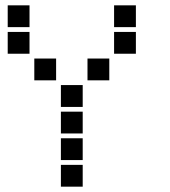

<svg xmlns="http://www.w3.org/2000/svg" viewBox="-20 -711 640 722"><path d="M10 -691Q9 -691 9 -691Q9 -691 9 -690V-610Q9 -609 9 -609Q9 -609 10 -609H90Q91 -609 91 -609Q91 -609 91 -610V-690Q91 -691 91 -691Q91 -691 90 -691ZM410 -691Q409 -691 409 -691Q409 -691 409 -690V-610Q409 -609 409 -609Q409 -609 410 -609H490Q491 -609 491 -609Q491 -609 491 -610V-690Q491 -691 491 -691Q491 -691 490 -691ZM10 -591Q9 -591 9 -591Q9 -591 9 -590V-510Q9 -509 9 -509Q9 -509 10 -509H90Q91 -509 91 -509Q91 -509 91 -510V-590Q91 -591 91 -591Q91 -591 90 -591ZM410 -591Q409 -591 409 -591Q409 -591 409 -590V-510Q409 -509 409 -509Q409 -509 410 -509H490Q491 -509 491 -509Q491 -509 491 -510V-590Q491 -591 491 -591Q491 -591 490 -591ZM110 -491Q109 -491 109 -491Q109 -491 109 -490V-410Q109 -409 109 -409Q109 -409 110 -409H190Q191 -409 191 -409Q191 -409 191 -410V-490Q191 -491 191 -491Q191 -491 190 -491ZM310 -491Q309 -491 309 -491Q309 -491 309 -490V-410Q309 -409 309 -409Q309 -409 310 -409H390Q391 -409 391 -409Q391 -409 391 -410V-490Q391 -491 391 -491Q391 -491 390 -491ZM210 -391Q209 -391 209 -391Q209 -391 209 -390V-310Q209 -309 209 -309Q209 -309 210 -309H290Q291 -309 291 -309Q291 -309 291 -310V-390Q291 -391 291 -391Q291 -391 290 -391ZM210 -291Q209 -291 209 -291Q209 -291 209 -290V-210Q209 -209 209 -209Q209 -209 210 -209H290Q291 -209 291 -209Q291 -209 291 -210V-290Q291 -291 291 -291Q291 -291 290 -291ZM210 -191Q209 -191 209 -191Q209 -191 209 -190V-110Q209 -109 209 -109Q209 -109 210 -109H290Q291 -109 291 -109Q291 -109 291 -110V-190Q291 -191 291 -191Q291 -191 290 -191ZM210 -91Q209 -91 209 -91Q209 -91 209 -90V-10Q209 -9 209 -9Q209 -9 210 -9H290Q291 -9 291 -9Q291 -9 291 -10V-90Q291 -91 291 -91Q291 -91 290 -91Z"/></svg>

Font: Doto ExtraBold
Style: Regular
Weight: 800
Monospace: yes
Version: Version 1.000